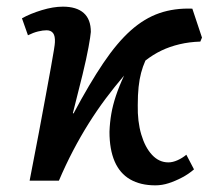

<svg xmlns="http://www.w3.org/2000/svg" viewBox="-20 -543 657 577"><path d="M447 14Q402 14 371 -4Q340 -22 324.5 -58Q309 -94 309 -147Q310 -175 314.5 -201Q319 -227 328.5 -255.5Q338 -284 353 -316Q324 -282 297.5 -246.5Q271 -211 246.5 -172Q222 -133 199.5 -90Q177 -47 157 0H69Q85 -81 97 -145.5Q109 -210 118 -258.5Q127 -307 133 -340.5Q139 -374 142 -392.5Q145 -411 145 -416Q146 -435 139.5 -443.5Q133 -452 120 -452Q109 -452 94.5 -448.5Q80 -445 64 -437L46 -488Q71 -502 105.5 -512.5Q140 -523 169 -523Q210 -523 231.5 -504Q253 -485 253 -447Q252 -434 246 -401Q240 -368 228 -318.5Q216 -269 199 -203L201 -202Q249 -292 290.5 -353.5Q332 -415 373 -451.5Q414 -488 459 -503.5Q504 -519 558 -517L587 -430L582 -418Q549 -417 519.5 -410Q490 -403 465 -391Q440 -379 417 -361Q409 -343 404 -324Q399 -305 396.5 -281.5Q394 -258 394 -227Q393 -178 404.5 -139Q416 -100 437 -77.5Q458 -55 486 -55Q499 -55 513.5 -61.5Q528 -68 540 -78L563 -34Q547 -20 527 -9.5Q507 1 487 7.5Q467 14 447 14Z"/></svg>

Font: Literata Medium
Style: Italic
Weight: 500
Italic angle: -2°
Designer: Latin by Veronika Burian and Jose Scaglione. Greek by Irene Vlachou. Cyrillic by Vera Evstafieva
Foundry: TypeTogether
Version: Version 3.103;gftools[0.9.29]